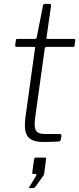

<svg xmlns="http://www.w3.org/2000/svg" viewBox="-20 -730 407 987"><path d="M205 0Q153 0 130.5 -20Q108 -40 108 -83Q108 -92 108.5 -102Q109 -112 110 -121L160 -482Q161 -487 160 -488Q159 -489 155 -489H64Q58 -489 58 -497L62 -525Q63 -528 64 -529Q65 -530 68 -530H160Q163 -530 166 -532.5Q169 -535 169 -539L201 -701Q202 -710 212 -710H234Q239 -710 241 -707Q243 -704 242 -697L219 -537Q218 -532 219 -531Q220 -530 224 -530H360Q363 -530 365.5 -528Q368 -526 367 -522L363 -494Q362 -491 361.5 -490Q361 -489 356 -489H220Q212 -489 210 -480L161 -127Q160 -117 159 -109.5Q158 -102 158 -94Q158 -61 171.5 -51Q185 -41 211 -41H287Q292 -41 294 -39Q296 -37 296 -32L292 -11Q291 -6 286 -3Q278 -2 261.5 -1.5Q245 -1 228.5 -0.5Q212 0 205 0ZM133 237Q130 237 129.5 234.5Q129 232 132 229L165 175Q168 170 167 167Q166 164 161 164H152Q148 164 146.5 162.5Q145 161 146 155L155 90Q157 80 164 80H213Q218 80 217 86L207 163Q205 167 205 170L163 229Q160 233 157 235Q154 237 147 237Z"/></svg>

Font: Libre Franklin Thin ExtraLight
Style: Italic
Weight: 250
Italic angle: -8°
Version: Version 3.000